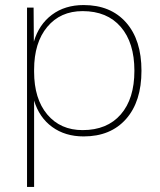

<svg xmlns="http://www.w3.org/2000/svg" viewBox="-20 -530 633 760"><path d="M540 -250Q540 -128 479 -59Q418 10 311 10Q238 10 186.5 -27.5Q135 -65 115 -132V210H87V-500H113L114 -365Q134 -433 185.5 -471.5Q237 -510 311 -510Q418 -510 479 -441Q540 -372 540 -250ZM512 -250Q512 -361 458 -423.5Q404 -486 307 -486Q219 -486 167 -423.5Q115 -361 115 -254V-245V-246Q115 -139 167 -77Q219 -15 307 -15Q404 -15 458 -77Q512 -139 512 -250Z"/></svg>

Font: Work Sans ExtraLight
Style: Regular
Weight: 280
Designer: Wei Huang
Foundry: Wei Huang
Version: Version 1.500